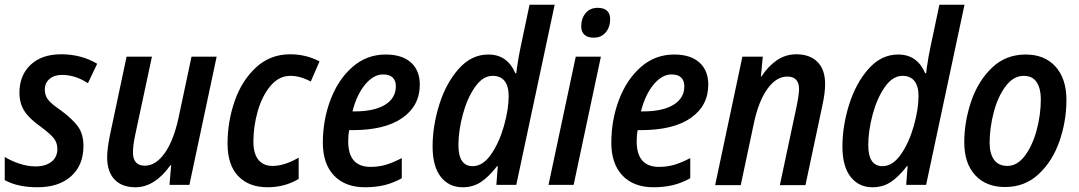

<svg xmlns="http://www.w3.org/2000/svg" viewBox="-20 -780 4553 810"><path d="M0 -20V-118Q27 -101 62 -89.5Q97 -78 130 -78Q172 -78 197 -97.5Q222 -117 222 -152Q222 -177 207.5 -196Q193 -215 151 -246Q104 -279 83 -311.5Q62 -344 62 -389Q62 -462 109 -506.5Q156 -551 238 -551Q323 -551 390 -511L351 -429Q298 -464 241 -464Q209 -464 189 -447Q169 -430 169 -402Q169 -378 182.5 -360Q196 -342 236 -315Q287 -277 309.5 -245.5Q332 -214 332 -164Q332 -83 280 -36.5Q228 10 138 10Q55 10 0 -20Z M432 -117Q432 -149 443 -206L514 -541H621L550 -209Q541 -167 541 -137Q541 -81 591 -81Q637 -81 674.5 -133.5Q712 -186 733 -282L788 -541H894L779 0H695L702 -83H699Q633 10 551 10Q494 10 463 -23Q432 -56 432 -117Z M940 -174Q940 -267 970 -353.5Q1000 -440 1060 -495.5Q1120 -551 1204 -551Q1271 -551 1328 -521L1291 -436Q1247 -460 1205 -460Q1157 -460 1121.5 -418Q1086 -376 1067.5 -311.5Q1049 -247 1049 -183Q1049 -132 1070 -106Q1091 -80 1130 -80Q1180 -80 1240 -115V-25Q1181 10 1109 10Q1030 10 985 -37Q940 -84 940 -174Z M1342 -178Q1342 -274 1374.5 -359.5Q1407 -445 1467 -497.5Q1527 -550 1607 -550Q1676 -550 1713.5 -516.5Q1751 -483 1751 -423Q1751 -334 1677.5 -282.5Q1604 -231 1467 -231H1453Q1449 -211 1449 -184Q1449 -76 1543 -76Q1577 -76 1606.5 -84.5Q1636 -93 1675 -113V-28Q1639 -8 1602 1Q1565 10 1520 10Q1436 10 1389 -39.5Q1342 -89 1342 -178ZM1475 -310Q1559 -310 1604.5 -338Q1650 -366 1650 -416Q1650 -440 1636.5 -453Q1623 -466 1596 -466Q1556 -466 1520.5 -423.5Q1485 -381 1467 -310Z M1805 -162Q1805 -249 1833.5 -339.5Q1862 -430 1915.5 -490Q1969 -550 2040 -550Q2082 -550 2110.5 -529Q2139 -508 2154 -471H2158L2161 -495Q2169 -548 2176 -580L2214 -760H2320L2158 0H2074L2080 -79H2077Q2043 -35 2009.5 -12.5Q1976 10 1932 10Q1874 10 1839.5 -34Q1805 -78 1805 -162ZM2126 -375Q2126 -416 2109 -438Q2092 -460 2058 -460Q2017 -460 1984 -413Q1951 -366 1932.5 -297Q1914 -228 1914 -168Q1914 -79 1974 -79Q2017 -79 2051.5 -128.5Q2086 -178 2106 -248.5Q2126 -319 2126 -375Z M2432 -669Q2432 -702 2450.5 -724.5Q2469 -747 2502 -747Q2527 -747 2540.5 -735Q2554 -723 2554 -700Q2554 -665 2535 -643Q2516 -621 2485 -621Q2460 -621 2446 -633Q2432 -645 2432 -669ZM2409 -541H2515L2400 0H2294Z M2559 -178Q2559 -274 2591.5 -359.5Q2624 -445 2684 -497.5Q2744 -550 2824 -550Q2893 -550 2930.5 -516.5Q2968 -483 2968 -423Q2968 -334 2894.5 -282.5Q2821 -231 2684 -231H2670Q2666 -211 2666 -184Q2666 -76 2760 -76Q2794 -76 2823.5 -84.5Q2853 -93 2892 -113V-28Q2856 -8 2819 1Q2782 10 2737 10Q2653 10 2606 -39.5Q2559 -89 2559 -178ZM2692 -310Q2776 -310 2821.5 -338Q2867 -366 2867 -416Q2867 -440 2853.5 -453Q2840 -466 2813 -466Q2773 -466 2737.5 -423.5Q2702 -381 2684 -310Z M3112 -541H3198L3190 -457H3192Q3220 -500 3257 -525.5Q3294 -551 3340 -551Q3396 -551 3428.5 -519Q3461 -487 3461 -425Q3461 -388 3449 -333L3378 1H3270L3340 -328Q3351 -381 3351 -404Q3351 -457 3301 -457Q3255 -457 3217.5 -405Q3180 -353 3160 -258L3105 1H2997Z M3534 -162Q3534 -249 3562.5 -339.5Q3591 -430 3644.5 -490Q3698 -550 3769 -550Q3811 -550 3839.5 -529Q3868 -508 3883 -471H3887L3890 -495Q3898 -548 3905 -580L3943 -760H4049L3887 0H3803L3809 -79H3806Q3772 -35 3738.5 -12.5Q3705 10 3661 10Q3603 10 3568.5 -34Q3534 -78 3534 -162ZM3855 -375Q3855 -416 3838 -438Q3821 -460 3787 -460Q3746 -460 3713 -413Q3680 -366 3661.5 -297Q3643 -228 3643 -168Q3643 -79 3703 -79Q3746 -79 3780.5 -128.5Q3815 -178 3835 -248.5Q3855 -319 3855 -375Z M4048 -180Q4048 -265 4076.5 -350.5Q4105 -436 4163.5 -493Q4222 -550 4307 -550Q4387 -550 4433 -499Q4479 -448 4479 -358Q4479 -270 4450 -185.5Q4421 -101 4362.5 -46Q4304 9 4220 9Q4140 9 4094 -41Q4048 -91 4048 -180ZM4371 -362Q4371 -406 4353.5 -433Q4336 -460 4299 -460Q4255 -460 4222 -415.5Q4189 -371 4172 -305Q4155 -239 4155 -178Q4155 -131 4174 -105.5Q4193 -80 4230 -80Q4271 -80 4303 -122Q4335 -164 4353 -229.5Q4371 -295 4371 -362Z"/></svg>

Font: Noto Sans UI NarrowMedium
Style: Italic
Weight: 500
Width: 4
Italic angle: -12°
Designer: Monotype Design Team
Foundry: Monotype Imaging Inc.
Version: Version 1.001